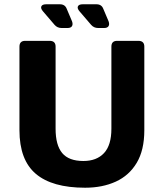

<svg xmlns="http://www.w3.org/2000/svg" viewBox="-20 -858 766 898"><path d="M378 20Q224 20 147.5 -45Q71 -110 71 -249V-640Q71 -667 98 -667H212Q240 -667 240 -640V-256Q240 -179 271 -142Q302 -105 370 -105Q432 -105 466.5 -142Q501 -179 501 -256V-640Q501 -667 528 -667H627Q655 -667 655 -640V-249Q655 -156 619.5 -96.5Q584 -37 521.5 -8.5Q459 20 378 20ZM268 -727Q248 -727 235 -742L181 -805Q169 -819 173.5 -828.5Q178 -838 196 -838H260Q284 -838 292 -817L317 -758Q322 -744 316.5 -735.5Q311 -727 296 -727ZM439 -727Q419 -727 406 -742L352 -805Q340 -819 344.5 -828.5Q349 -838 367 -838H431Q455 -838 463 -817L488 -758Q493 -744 487.5 -735.5Q482 -727 467 -727Z"/></svg>

Font: Pitagon Sans
Style: Bold
Weight: 700
Designer: Travis Tran
Foundry: Pitagon
Version: Version 1.001; ttfautohint (v1.8.4.7-5d5b);gftools[0.9.26]